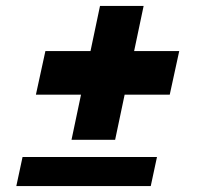

<svg xmlns="http://www.w3.org/2000/svg" viewBox="-20 -627 672 647"><path d="M221 -156 253 -308H101L133 -455H285L317 -607H464L432 -455H584L552 -308H400L368 -156ZM35 0 56 -98H509L488 0Z"/></svg>

Font: Be Vietnam Pro Black
Style: Italic
Weight: 900
Italic angle: -12°
Designer: Lam Bao, Tony Le, Vietanh Nguyen
Foundry: Yellow Type Foundry
Version: Version 1.002; ttfautohint (v1.8.3)